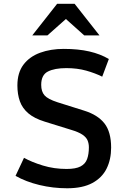

<svg xmlns="http://www.w3.org/2000/svg" viewBox="-20 -987 669 1019"><path d="M336.4 12.2Q261.2 12.2 189.2 -5.1Q117.2 -22.5 62.5 -53.7L107.4 -149.4Q148.4 -126.5 207.8 -108.4Q267.1 -90.3 333.5 -90.3Q382.3 -90.3 407.7 -103.8Q433.1 -117.2 442.4 -143.1Q451.7 -168.9 451.7 -205.1Q451.7 -225.1 444.8 -241.7Q438 -258.3 417.7 -272.2Q397.5 -286.1 356.4 -298.3L217.8 -341.3Q162.1 -358.4 130.4 -385.5Q98.6 -412.6 85.4 -449.7Q72.3 -486.8 72.3 -533.2Q72.3 -601.1 104.5 -643.8Q136.7 -686.5 192.6 -707Q248.5 -727.5 317.9 -727.5Q395.5 -727.5 454.3 -713.9Q513.2 -700.2 557.6 -673.8L522.5 -580.1Q485.4 -598.6 437.7 -612.1Q390.1 -625.5 332 -625.5Q270 -625.5 234.4 -607.4Q198.7 -589.4 198.7 -536.6Q198.7 -501 216.3 -481Q233.9 -460.9 285.2 -444.3L426.3 -399.9Q499 -377.4 534.4 -332Q569.8 -286.6 569.8 -203.6Q569.8 -141.1 545.9 -92.5Q522 -43.9 470.5 -15.9Q418.9 12.2 336.4 12.2ZM151.4 -799.3 283.2 -966.8H376L507.8 -799.3H426.8L310.5 -903.3H349.1L231.9 -799.3Z"/></svg>

Font: Monda SemiBold
Style: Regular
Weight: 600
Designer: Vernon Adams
Foundry: Vernon Adams
Version: Version 2.200